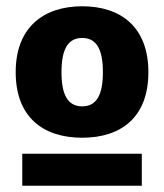

<svg xmlns="http://www.w3.org/2000/svg" viewBox="-20 -748 524 612"><path d="M30 -518C30 -374 118 -309 242 -309C366 -309 453 -374 453 -518C453 -661 366 -728 242 -728C119 -728 30 -661 30 -518ZM176 -518C176 -590 196 -627 242 -627C288 -627 308 -590 308 -518C308 -446 288 -409 242 -409C196 -409 176 -446 176 -518ZM51 -258V-156H432V-258Z"/></svg>

Font: Kufam Arabic Latin Roman Bold
Style: Regular
Weight: 700
Designer: Wael Morcos & Artur Schmal
Version: Version 1.200;PS 001.200;hotconv 1.0.88;makeotf.lib2.5.64775